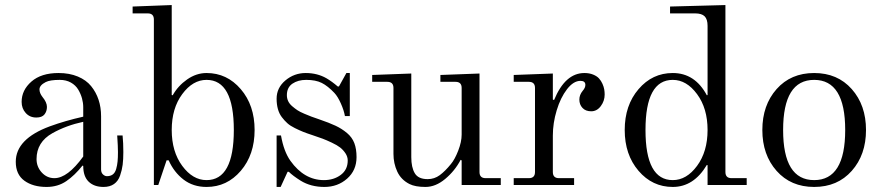

<svg xmlns="http://www.w3.org/2000/svg" viewBox="-20 -739 3520 767"><path d="M43 -92.8Q43 -184.1 179.2 -234.4Q240.7 -256.8 312.5 -272.9V-310.5Q312.5 -328.1 307.6 -345.9Q302.7 -363.8 292.5 -381.1Q282.2 -398.4 263.2 -409.2Q244.1 -419.9 218.8 -419.9Q179.7 -419.9 162.6 -411.1Q137.7 -398.4 137.7 -381.8Q137.7 -367.2 149.4 -352.1Q167.5 -330.1 167.5 -312Q167.5 -294.4 157.7 -282Q147.9 -269.5 125 -269.5Q99.1 -269.5 82.8 -287.6Q66.4 -305.7 66.4 -332Q66.4 -378.9 105.5 -413.1Q144.5 -447.3 213.9 -447.3Q257.3 -447.3 290.8 -433.3Q324.2 -419.4 344 -395Q363.8 -370.6 373.8 -340.3Q383.8 -310.1 383.8 -274.4V-62Q383.8 -49.3 391.4 -42.2Q398.9 -35.2 407.2 -35.2Q421.4 -35.2 430.7 -42.2Q439.9 -49.3 444.1 -64Q448.2 -78.6 449.7 -93.8Q451.2 -108.9 451.2 -131.3Q451.2 -153.8 448.2 -197.8H469.7Q472.7 -168 472.7 -131.3Q472.7 -102.1 470 -80.8Q467.3 -59.6 459.7 -37.6Q452.1 -15.6 435.5 -3.9Q418.9 7.8 393.6 7.8Q356 7.8 334.2 -13.2Q312.5 -34.2 312.5 -76.2L309.6 -77.6Q278.8 -38.6 244.9 -15.4Q210.9 7.8 166 7.8Q111.8 7.8 77.4 -17.1Q43 -42 43 -92.8ZM126 -103.5Q126 -72.8 146.7 -50Q167.5 -27.3 197.3 -27.3Q250 -27.3 312.5 -113.8V-252.4Q244.6 -237.8 189.5 -207Q126 -171.4 126 -103.5Z M509.8 -685.5V-712.9L666 -718.8V-359.4L669.9 -358.4Q690.9 -396 727.5 -421.6Q764.2 -447.3 805.2 -447.3Q886.7 -447.3 941.9 -382.8Q997.1 -318.4 997.1 -219.7Q997.1 -121.1 941.9 -56.6Q886.7 7.8 805.2 7.8Q751.5 7.8 713.1 -21.7Q674.8 -51.3 653.8 -98.6H645.5L612.3 0H594.7V-661.1Q594.7 -685.5 570.3 -685.5ZM805.2 -19.5Q914.1 -19.5 914.1 -219.7Q914.1 -419.9 805.2 -419.9Q750 -419.9 708 -363Q666 -306.2 666 -219.7Q666 -133.3 708 -76.4Q750 -19.5 805.2 -19.5Z M1085 7.8V-197.8H1102.5Q1113.8 -133.8 1140.1 -96.7Q1195.3 -19.5 1273.9 -19.5Q1313.5 -19.5 1341.3 -40.3Q1369.1 -61 1369.1 -97.7Q1369.1 -112.8 1360.1 -126.5Q1351.1 -140.1 1338.9 -149.7Q1326.7 -159.2 1305.4 -169.2Q1284.2 -179.2 1268.6 -185.1Q1252.9 -190.9 1228 -199.2Q1205.6 -206.5 1190.9 -212.4Q1176.3 -218.3 1158 -227.3Q1139.6 -236.3 1127.9 -246.8Q1116.2 -257.3 1105.7 -271.2Q1095.2 -285.2 1090.1 -303.7Q1085 -322.3 1085 -344.7Q1085 -388.2 1120.1 -417.7Q1155.3 -447.3 1201.2 -447.3Q1247.6 -447.3 1284.2 -426.3Q1306.6 -413.1 1329.1 -393.6H1334L1363.8 -447.3H1377.4V-275.4H1357.9Q1354 -297.9 1341.8 -325.4Q1329.6 -353 1315.9 -367.7Q1289.6 -395.5 1265.4 -407.7Q1241.2 -419.9 1203.1 -419.9Q1170.4 -419.9 1148.2 -404.8Q1126 -389.6 1126 -358.9Q1126 -346.2 1131.1 -335.2Q1136.2 -324.2 1147 -314.9Q1157.7 -305.7 1168 -298.8Q1178.2 -292 1195.6 -284.7Q1212.9 -277.3 1223.9 -273.2Q1234.9 -269 1253.9 -262.7Q1295.4 -248.5 1320.3 -236.8Q1345.2 -225.1 1366 -207.8Q1386.7 -190.4 1395.5 -167.2Q1404.3 -144 1404.3 -111.3Q1404.3 -58.6 1366.7 -25.4Q1329.1 7.8 1275.9 7.8Q1221.7 7.8 1181.2 -17.1Q1149.4 -37.1 1133.8 -52.7H1128.9L1101.1 7.8Z M1466.8 -412.1V-439.5L1623 -445.3V-111.3Q1623 -70.3 1637 -46.9Q1650.9 -23.4 1688.5 -23.4Q1715.3 -23.4 1736.8 -39.3Q1758.3 -55.2 1781.2 -83.5Q1796.9 -102.1 1810.5 -137.2Q1824.2 -172.4 1824.2 -201.2V-387.7Q1824.2 -412.1 1799.8 -412.1H1739.3V-439.5L1895.5 -445.3V-51.8Q1895.5 -27.3 1919.9 -27.3H1980.5V0H1824.2V-98.1L1820.3 -100.6Q1796.9 -56.2 1758.5 -24.2Q1720.2 7.8 1679.7 7.8Q1638.7 7.8 1615.7 -3.9Q1582 -21 1566.9 -53.7Q1551.8 -86.4 1551.8 -124V-387.7Q1551.8 -412.1 1527.3 -412.1Z M2032.2 0V-27.3H2092.8Q2117.2 -27.3 2117.2 -51.8V-387.7Q2117.2 -412.1 2092.8 -412.1H2032.2V-439.5L2188.5 -445.3V-341.3L2193.4 -339.4Q2237.8 -447.3 2314.5 -447.3Q2334 -447.3 2349.1 -441.2Q2364.3 -435.1 2372.8 -425.8Q2381.3 -416.5 2386.7 -404.3Q2392.1 -392.1 2393.8 -381.8Q2395.5 -371.6 2395.5 -361.3Q2395.5 -335.9 2380.1 -315.2Q2364.7 -294.4 2341.8 -294.4Q2319.3 -294.4 2306.9 -307.9Q2294.4 -321.3 2294.4 -341.3Q2294.4 -359.9 2307.6 -376Q2318.4 -388.2 2318.4 -399.9Q2318.4 -416 2298.8 -416Q2271 -416 2245.1 -382.6Q2219.2 -349.1 2203.9 -298.3Q2188.5 -247.6 2188.5 -197.3V-51.8Q2188.5 -27.3 2212.9 -27.3H2273.4V0Z M2667.5 -447.3Q2756.3 -447.3 2803.7 -358.4L2806.6 -359.4V-635.7Q2806.6 -662.1 2794.9 -673.8Q2783.2 -685.5 2756.8 -685.5H2656.7V-712.9L2877.9 -718.8V-51.8Q2877.9 -27.3 2902.3 -27.3H2962.9V0H2806.6V-79.1L2803.7 -80.1Q2751.5 7.8 2667.5 7.8Q2585.9 7.8 2530.8 -56.6Q2475.6 -121.1 2475.6 -219.7Q2475.6 -318.4 2530.8 -382.8Q2585.9 -447.3 2667.5 -447.3ZM2667.5 -19.5Q2722.7 -19.5 2764.6 -76.4Q2806.6 -133.3 2806.6 -219.7Q2806.6 -306.2 2764.6 -363Q2722.7 -419.9 2667.5 -419.9Q2558.6 -419.9 2558.6 -219.7Q2558.6 -19.5 2667.5 -19.5Z M3082.3 -56.4Q3025.4 -120.6 3025.4 -219.7Q3025.4 -318.8 3082.3 -383.1Q3139.2 -447.3 3232.4 -447.3Q3325.7 -447.3 3382.6 -383.1Q3439.5 -318.8 3439.5 -219.7Q3439.5 -120.6 3382.6 -56.4Q3325.7 7.8 3232.4 7.8Q3139.2 7.8 3082.3 -56.4ZM3232.4 -419.9Q3108.4 -419.9 3108.4 -219.7Q3108.4 -19.5 3232.4 -19.5Q3356.4 -19.5 3356.4 -219.7Q3356.4 -419.9 3232.4 -419.9Z"/></svg>

Font: Theano Modern
Style: Regular
Weight: 400
Designer: Alexey Kryukov
Version: Version 2.00